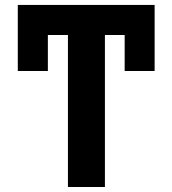

<svg xmlns="http://www.w3.org/2000/svg" viewBox="-20 -747 689 767"><path d="M399.1 -727.3V0H251.4V-727.3ZM597.7 -727.3V-607.2H51.1V-727.3ZM597.7 -727.3V-463.4H478V-727.3ZM171.2 -727.3V-463.4H51.1V-727.3Z"/></svg>

Font: InterMG
Style: Bold
Weight: 700
Designer: Rasmus Andersson
Foundry: rsms
Version: Version 3.019;December 26, 2023;FontCreator 15.0.0.2955 64-b